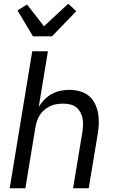

<svg xmlns="http://www.w3.org/2000/svg" viewBox="-20 -1010 640 1030"><path d="M32 0 153 -735H237L188 -437Q201 -458 218.5 -476Q236 -494 258 -506Q280 -518 304 -523Q328 -528 351 -528Q380 -528 407.5 -520.5Q435 -513 455.5 -496.5Q476 -480 488.5 -455.5Q501 -431 506 -404Q511 -377 510 -348Q509 -319 504 -290L456 0H372L422 -302Q425 -321 425.5 -340Q426 -359 422.5 -376.5Q419 -394 410 -409.5Q401 -425 387.5 -435.5Q374 -446 356 -450Q338 -454 319 -454Q302 -454 284.5 -451.5Q267 -449 250 -441Q233 -433 218.5 -421Q204 -409 194 -393.5Q184 -378 178.5 -361Q173 -344 170 -327L116 0ZM157 -815 74 -954 125 -986 216 -869 346 -990 389 -950 259 -815Z"/></svg>

Font: Iosevka Extended Oblique
Style: Regular
Weight: 400
Width: 7
Italic angle: -9°
Monospace: yes
Designer: Belleve Invis
Foundry: Belleve Invis
Version: Version 32.0.1; ttfautohint (v1.8.4)